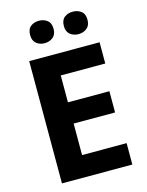

<svg xmlns="http://www.w3.org/2000/svg" viewBox="-134 -1001 828 1083"><g transform="rotate(-15 280.0 -460.0)"><path d="M501 0H90V-714H501V-590H241V-433H483V-309H241V-125H501ZM133 -854Q133 -889 153 -904.5Q173 -920 200.9 -920Q228.8 -920 249.4 -904.6Q270 -889.2 270 -854.4Q270 -821 249.4 -805Q228.8 -789 200.9 -789Q173 -789 153 -805.2Q133 -821.5 133 -854ZM330 -854Q330 -889 350.1 -904.5Q370.3 -920 398.6 -920Q427 -920 447.5 -904.6Q468 -889.2 468 -854.4Q468 -821 447.4 -805Q426.9 -789 399 -789Q370.5 -789 350.2 -805.2Q330 -821.5 330 -854Z"/></g></svg>

Font: Noto Sans Javanese
Style: Regular
Weight: 400
Designer: Monotype Design Team
Foundry: Monotype Imaging Inc.
Version: Version 2.004